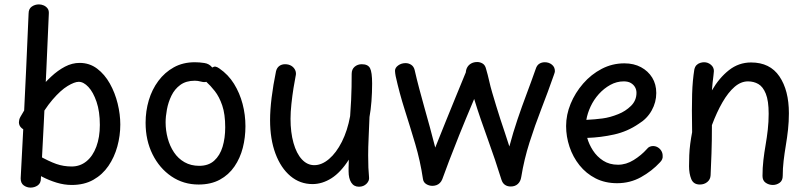

<svg xmlns="http://www.w3.org/2000/svg" viewBox="-20 -833 3677 873"><path d="M110 -771Q110 -793 124.5 -803Q139 -813 157 -813Q168 -813 178.5 -808.5Q189 -804 196 -795Q203 -786 202 -771Q197 -647 191 -521.5Q185 -396 179 -271Q173 -146 166 -22Q166 0 151.5 10Q137 20 119 20Q102 20 88 10Q74 0 74 -22Q81 -146 87 -271Q93 -396 99 -521.5Q105 -647 110 -771ZM143 -265Q137 -254 128 -246.5Q119 -239 109 -239Q92 -239 79 -250Q66 -261 66 -277Q66 -282 67.5 -288.5Q69 -295 73 -302Q87 -327 108 -359Q129 -391 155.5 -423.5Q182 -456 212.5 -484.5Q243 -513 275.5 -530Q308 -547 342 -547Q387 -547 421.5 -521Q456 -495 479.5 -453Q503 -411 515 -362Q527 -313 527 -267Q527 -216 513.5 -167Q500 -118 473 -78.5Q446 -39 404.5 -15.5Q363 8 306 8Q272 8 237.5 -2.5Q203 -13 170.5 -30Q138 -47 110 -66Q101 -73 95.5 -81.5Q90 -90 90 -100Q90 -117 101.5 -126Q113 -135 129 -135Q134 -135 140 -133.5Q146 -132 153 -127Q203 -99 236 -87.5Q269 -76 306 -76Q344 -76 373 -99.5Q402 -123 418 -166Q434 -209 434 -265Q434 -326 419 -370Q404 -414 382 -437.5Q360 -461 338 -461Q319 -461 287.5 -442Q256 -423 219 -380Q182 -337 143 -265Z M883 6Q814 6 759.5 -31Q705 -68 673.5 -131.5Q642 -195 642 -275Q642 -328 656.5 -377Q671 -426 700 -465Q729 -504 770.5 -527Q812 -550 866 -550Q887 -550 909.5 -546.5Q932 -543 945 -526Q953 -531 960 -530Q967 -529 977 -522Q1018 -494 1044 -452Q1070 -410 1083 -360.5Q1096 -311 1096 -259Q1096 -208 1084 -161Q1072 -114 1046 -76Q1020 -38 979.5 -16Q939 6 883 6ZM886 -79Q928 -79 954 -102.5Q980 -126 992 -165.5Q1004 -205 1004 -254Q1004 -314 990.5 -353.5Q977 -393 957 -418.5Q937 -444 918 -461Q909 -458 894 -462Q879 -466 866 -466Q826 -466 800 -447Q774 -428 759.5 -398Q745 -368 739 -335.5Q733 -303 733 -277Q733 -240 742.5 -204.5Q752 -169 771 -140.5Q790 -112 819 -95.5Q848 -79 886 -79Z M1235 -509Q1239 -525 1250 -533Q1261 -541 1276 -541Q1293 -541 1305 -533.5Q1317 -526 1322.5 -513.5Q1328 -501 1324 -486Q1320 -467 1314.5 -432.5Q1309 -398 1305 -360.5Q1301 -323 1301 -293Q1301 -231 1314.5 -183Q1328 -135 1352.5 -108.5Q1377 -82 1409 -82Q1443 -82 1476 -110Q1509 -138 1534.5 -188.5Q1560 -239 1572 -305Q1575 -346 1576.5 -377.5Q1578 -409 1578.5 -437.5Q1579 -466 1579 -497Q1579 -518 1592.5 -529.5Q1606 -541 1625 -541Q1653 -541 1662.5 -523Q1672 -505 1672 -453Q1672 -413 1669 -373Q1666 -333 1660 -301Q1658 -249 1656.5 -217Q1655 -185 1654.5 -165Q1654 -145 1654 -126Q1654 -92 1655 -70.5Q1656 -49 1658 -27Q1660 -11 1646.5 2.5Q1633 16 1612 16Q1589 16 1577 -3Q1565 -22 1565 -54Q1565 -63 1565 -70.5Q1565 -78 1565.5 -86.5Q1566 -95 1566 -107Q1529 -49 1487 -22.5Q1445 4 1401 4Q1344 4 1300.5 -32.5Q1257 -69 1232.5 -134.5Q1208 -200 1208 -287Q1208 -332 1215 -389Q1222 -446 1235 -509Z M2302 15Q2287 15 2276 7.5Q2265 0 2260 -16Q2246 -61 2230.5 -107Q2215 -153 2198.5 -198.5Q2182 -244 2166 -290.5Q2150 -337 2136 -383Q2095 -286 2067.5 -217.5Q2040 -149 2022 -101.5Q2004 -54 1991 -18Q1987 -8 1980 -1Q1973 6 1964 9Q1955 12 1946 12Q1931 12 1918 4Q1905 -4 1903 -20Q1891 -101 1868 -178.5Q1845 -256 1820.5 -333Q1796 -410 1779 -487Q1778 -495 1777 -499.5Q1776 -504 1776 -511Q1776 -525 1790.5 -535.5Q1805 -546 1824 -546Q1838 -546 1849.5 -538.5Q1861 -531 1865 -516Q1875 -472 1886.5 -429Q1898 -386 1910 -343Q1922 -300 1934.5 -255Q1947 -210 1959 -162Q1984 -224 2007 -281.5Q2030 -339 2053 -394.5Q2076 -450 2098 -504Q2099 -518 2105.5 -528.5Q2112 -539 2123.5 -545Q2135 -551 2150 -551Q2163 -551 2174.5 -544Q2186 -537 2190 -520Q2198 -493 2204 -466Q2210 -439 2218 -412Q2227 -382 2236 -352Q2245 -322 2255 -291.5Q2265 -261 2275.5 -230Q2286 -199 2296 -167Q2313 -231 2333 -290Q2353 -349 2374.5 -406Q2396 -463 2416 -520Q2421 -536 2432 -543Q2443 -550 2457 -550Q2476 -550 2489.5 -539Q2503 -528 2503 -510Q2503 -506 2501.5 -501.5Q2500 -497 2498 -491Q2471 -414 2441.5 -338Q2412 -262 2387.5 -185Q2363 -108 2350 -28Q2347 -8 2334.5 3.5Q2322 15 2302 15Z M2786 0Q2731 0 2688 -22Q2645 -44 2615 -81.5Q2585 -119 2569.5 -165.5Q2554 -212 2554 -260Q2554 -311 2574.5 -361Q2595 -411 2631.5 -453Q2668 -495 2716 -520Q2764 -545 2819 -545Q2862 -545 2894.5 -527.5Q2927 -510 2945.5 -480Q2964 -450 2964 -410Q2964 -368 2943 -330.5Q2922 -293 2884 -270Q2833 -235 2772.5 -221.5Q2712 -208 2650 -206Q2658 -177 2676 -149Q2694 -121 2722.5 -102.5Q2751 -84 2790 -84Q2827 -84 2861.5 -105.5Q2896 -127 2921 -155Q2927 -163 2934.5 -166Q2942 -169 2949 -169Q2961 -169 2971 -163Q2981 -157 2987 -147Q2993 -137 2993 -125Q2994 -117 2991 -109.5Q2988 -102 2981 -95Q2944 -55 2894.5 -27.5Q2845 0 2786 0ZM2646 -288Q2686 -290 2720 -294.5Q2754 -299 2791 -314Q2824 -327 2849 -351.5Q2874 -376 2874 -411Q2874 -425 2867.5 -436.5Q2861 -448 2848.5 -455.5Q2836 -463 2816 -463Q2784 -463 2755 -447Q2726 -431 2703 -405.5Q2680 -380 2665.5 -349Q2651 -318 2646 -288Z M3137 -517Q3140 -530 3147 -537Q3154 -544 3163.5 -547Q3173 -550 3181 -550Q3199 -550 3212.5 -538.5Q3226 -527 3226 -510Q3226 -505 3224 -489.5Q3222 -474 3220 -456Q3218 -438 3217 -422Q3250 -479 3294.5 -514Q3339 -549 3395 -549Q3481 -549 3524 -485.5Q3567 -422 3567 -318Q3567 -280 3563 -243.5Q3559 -207 3553 -171.5Q3547 -136 3543 -101.5Q3539 -67 3539 -34Q3539 -12 3525 -2Q3511 8 3494 8Q3476 8 3461.5 -2Q3447 -12 3447 -33Q3447 -70 3451 -104.5Q3455 -139 3461 -173.5Q3467 -208 3471 -243.5Q3475 -279 3475 -316Q3475 -375 3462 -407Q3449 -439 3428 -451Q3407 -463 3381 -463Q3349 -463 3320 -438Q3291 -413 3265 -368Q3239 -323 3217 -264Q3217 -189 3215 -134.5Q3213 -80 3211 -36Q3210 -17 3196 -5.5Q3182 6 3162 6Q3133 6 3123 -19Q3113 -44 3113 -77Q3113 -102 3114 -127.5Q3115 -153 3118.5 -179.5Q3122 -206 3127 -232Q3126 -289 3126 -331Q3126 -373 3127 -405.5Q3128 -438 3130.5 -465Q3133 -492 3137 -517Z"/></svg>

Font: Playpen Sans Hebrew
Style: Regular
Weight: 400
Designer: Tom Grace, Laura Meseguer, Veronika Burian, José Scaglione
Foundry: TypeTogether
Version: Version 2.000